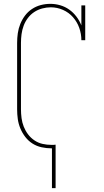

<svg xmlns="http://www.w3.org/2000/svg" viewBox="-20 -763 540 998"><path d="M250 215V8H247Q222 8 196.5 2.5Q171 -3 149.5 -16.5Q128 -30 112 -50.5Q96 -71 86 -95Q76 -119 72.5 -144Q69 -169 69 -195V-540Q69 -565 72.5 -590Q76 -615 85.5 -638.5Q95 -662 110 -682Q125 -702 146 -716Q167 -730 191.5 -736.5Q216 -743 242 -743Q268 -743 293.5 -735.5Q319 -728 340 -713Q361 -698 377 -677Q393 -656 403 -631V-735H423V-554H403Q403 -587 392 -618Q381 -649 359.5 -673.5Q338 -698 307.5 -711.5Q277 -725 244 -725Q222 -725 199.5 -719Q177 -713 158 -700.5Q139 -688 125 -669.5Q111 -651 103 -629.5Q95 -608 92 -585.5Q89 -563 89 -540V-195Q89 -172 92 -149Q95 -126 103.5 -104.5Q112 -83 126 -64.5Q140 -46 159.5 -33Q179 -20 201.5 -15Q224 -10 247 -10Q253 -10 258.5 -10Q264 -10 269 -11V215Z"/></svg>

Font: Iosevka Curly Slab Thin
Style: Regular
Weight: 100
Monospace: yes
Designer: Belleve Invis
Foundry: Belleve Invis
Version: Version 22.1.2; ttfautohint (v1.8.4)